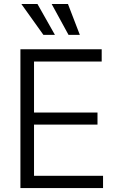

<svg xmlns="http://www.w3.org/2000/svg" viewBox="-20 -958 602 978"><path d="M84 -707H498V-644.5H153.3V-384.8H476.6V-323.2H153.3V-62.5H504.9V0H84ZM88.9 -937.5H170.9L259.8 -780.3H201.2ZM243.2 -937.5H326.2L386.7 -780.3H329.1Z"/></svg>

Font: Pretendard Std Light
Style: Regular
Weight: 300
Designer: Base glyphs from Inter by Rasmus Andersson; Hangeul glyphs from Noto Sans CJK(Source Han Sans) by Jang Soo-young and Kan
Foundry: Kil Hyung-jin
Version: Version 1.309